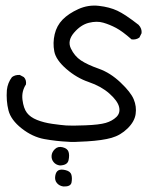

<svg xmlns="http://www.w3.org/2000/svg" viewBox="-20 -343 540 696"><path d="M210 333Q195.3 331.1 186.5 320.8Q177.7 310.5 180.2 294.9Q182.6 279.3 191.9 274.4Q201.2 269.5 218.3 273.9Q235.4 278.3 238.8 290.5Q242.2 302.7 239.3 318.4Q236.3 334 210 333ZM197.3 256.8Q182.6 254.9 174.3 244.6Q166 234.4 167 221.2Q168 208 179.2 197.3Q190.4 186.5 207.5 190.9Q224.6 195.3 228.5 207.5Q232.4 219.7 228.5 237.8Q224.6 255.9 197.3 256.8ZM227.5 170.9Q183.6 168.9 140.6 161.1Q97.7 153.3 58.6 122.6Q19.5 91.8 10.7 57.1Q2 22.5 4.9 -16.6Q7.8 -43 23.4 -63.5Q35.2 -72.3 51.8 -71.3L66.4 -63.5Q76.2 -53.7 74.2 -37.1Q57.6 -11.7 61.5 19Q65.4 49.8 77.6 65.9Q89.8 82 114.3 91.8Q138.7 101.6 169.9 106Q201.2 110.4 219.7 111.8Q238.3 113.3 289.1 111.3Q339.8 109.4 363.3 102.5Q386.7 95.7 401.9 81.1Q417 66.4 411.6 44.4Q406.2 22.5 376.5 -3.9Q346.7 -30.3 302.2 -45.4Q257.8 -60.5 220.2 -93.3Q182.6 -126 176.8 -156.7Q170.9 -187.5 178.2 -218.8Q185.5 -250 207 -272Q228.5 -293.9 264.2 -310.1Q299.8 -326.2 338.4 -321.8Q377 -317.4 405.3 -304.2Q433.6 -291 482.4 -252.9Q495.1 -239.3 493.2 -222.7L485.4 -207Q473.6 -198.2 457 -200.2Q423.8 -229.5 400.9 -241.7Q377.9 -253.9 354.5 -260.7Q331.1 -267.6 301.8 -260.3Q272.5 -252.9 248 -224.1Q223.6 -195.3 236.8 -167.5Q250 -139.6 273.4 -124Q296.9 -108.4 338.4 -93.8Q379.9 -79.1 417 -43.9Q454.1 -8.8 464.8 17.1Q475.6 43 471.7 70.3Q467.8 97.7 442.4 122.6Q417 147.5 384.3 156.7Q351.6 166 296.4 169.4Q241.2 172.9 227.5 170.9Z"/></svg>

Font: JasonHandwriting4
Style: Regular
Weight: 400
Version: Version 1.01.21